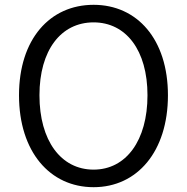

<svg xmlns="http://www.w3.org/2000/svg" viewBox="-20 -765 777 798"><path d="M369 13C550 13 678 -135 678 -369C678 -602 550 -745 369 -745C187 -745 59 -602 59 -369C59 -135 187 13 369 13ZM369 -60C233 -60 144 -181 144 -369C144 -556 233 -672 369 -672C504 -672 593 -556 593 -369C593 -181 504 -60 369 -60Z"/></svg>

Font: Noto Sans CJK HK DemiLight
Style: Regular
Weight: 350
Designer: Ryoko NISHIZUKA 西塚涼子 (kana, bopomofo & ideographs); Paul D. Hunt (Latin, Greek & Cyrillic); Sandoll Communications 산돌커뮤니
Foundry: Adobe
Version: Version 2.004;hotconv 1.0.118;makeotfexe 2.5.65603